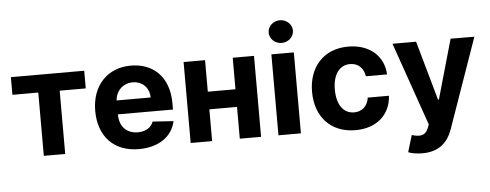

<svg xmlns="http://www.w3.org/2000/svg" viewBox="-58 -927 3289 1289"><g transform="rotate(-5 1586.5 -282.5)"><path d="M32 -426.5H206.3V0H350.5V-426.5H526.3V-545.5H32Z M846.9 10.7C981.9 10.7 1072.8 -55 1094.1 -156.2L954.2 -165.5C938.9 -123.9 899.9 -102.3 849.4 -102.3C773.8 -102.3 725.9 -152.3 725.9 -233.7V-234H1097.3V-275.6C1097.3 -460.9 985.1 -552.6 840.9 -552.6C680.4 -552.6 576.3 -438.6 576.3 -270.2C576.3 -97.3 679 10.7 846.9 10.7ZM725.9 -327.8C729 -389.9 776.3 -439.6 843.4 -439.6C909.1 -439.6 954.5 -392.8 954.9 -327.8Z M1340.6 -545.5H1196V0H1340.6V-214.1H1527V0H1670.5V-545.5H1527V-333.1H1340.6Z M1787.6 0H1938.9V-545.5H1787.6ZM1863.6 -615.8C1908.7 -615.8 1945.7 -650.2 1945.7 -692.5C1945.7 -734.4 1908.7 -768.8 1863.6 -768.8C1818.9 -768.8 1782 -734.4 1782 -692.5C1782 -650.2 1818.9 -615.8 1863.6 -615.8Z M2306.1 10.7C2451.3 10.7 2542.6 -74.6 2549.7 -199.9H2407C2398.1 -141.7 2359.7 -109 2307.9 -109C2237.2 -109 2191.4 -168.3 2191.4 -272.7C2191.4 -375.7 2237.6 -434.7 2307.9 -434.7C2363.3 -434.7 2398.8 -398.1 2407 -343.8H2549.7C2543.3 -469.8 2447.8 -552.6 2305.4 -552.6C2139.9 -552.6 2037.6 -437.9 2037.6 -270.6C2037.6 -104.8 2138.1 10.7 2306.1 10.7Z M2740.4 204.5C2853 204.5 2912.6 147 2943.5 58.9L3155.5 -544.7L2995.4 -545.5L2881.4 -144.9H2875.7L2762.8 -545.5H2603.7L2799.4 15.6L2790.5 38.7C2770.6 89.8 2732.6 92.3 2679.3 76L2645.2 188.9C2666.9 198.2 2702.1 204.5 2740.4 204.5Z"/></g></svg>

Font: Karasuma Gothic
Style: Bold
Weight: 700
Designer: Rasmus Andersson / Ryoko Nishizuka
Foundry: Genbu
Version: Version 1.00